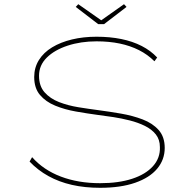

<svg xmlns="http://www.w3.org/2000/svg" viewBox="-20 -885 918 915"><path d="M457 10Q384 10 322.5 -4Q261 -18 210.5 -46Q160 -74 121 -115L133 -136Q187 -75 270 -43.5Q353 -12 457 -12Q545 -12 609.5 -33Q674 -54 709 -93Q744 -132 742 -184Q742 -220 722.5 -244.5Q703 -269 670.5 -285Q638 -301 598.5 -311Q559 -321 520 -327Q481 -333 448 -337Q396 -344 342 -353.5Q288 -363 243 -381.5Q198 -400 170.5 -432.5Q143 -465 143 -518Q143 -563 165.5 -599Q188 -635 228.5 -659.5Q269 -684 323 -697Q377 -710 440 -710Q504 -710 558 -699Q612 -688 655 -666Q698 -644 729 -611L716 -593Q684 -625 642.5 -646Q601 -667 550.5 -677.5Q500 -688 440 -688Q365 -688 302.5 -667.5Q240 -647 203 -610.5Q166 -574 166 -524Q166 -475 192.5 -445Q219 -415 261.5 -398.5Q304 -382 353.5 -374Q403 -366 449 -360Q502 -353 557 -343.5Q612 -334 659.5 -316Q707 -298 736 -265.5Q765 -233 765 -180Q765 -124 729 -81Q693 -38 624 -14Q555 10 457 10ZM448 -770 341 -852 353 -865 470 -783H455L571 -865L583 -852L476 -770Z"/></svg>

Font: Lexend Zetta Thin
Style: Regular
Weight: 250
Version: Version 1.007